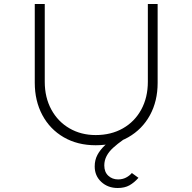

<svg xmlns="http://www.w3.org/2000/svg" viewBox="-20 -720 963 961"><path d="M569 221Q520 221 487 190.5Q454 160 454 113Q454 81 467.5 55.5Q481 30 505.5 7Q530 -16 562 -37.5Q594 -59 632 -81L655 -57Q623 -39 595.5 -19.5Q568 0 546.5 19.5Q525 39 513.5 61Q502 83 502 108Q502 141 522 159.5Q542 178 571 178Q593 178 610.5 169Q628 160 640 146L673 170Q652 194 628 207.5Q604 221 569 221ZM459 7Q368 7 299 -33Q230 -73 192 -144Q154 -215 154 -306V-700H204V-311Q204 -232 237 -171.5Q270 -111 328 -77.5Q386 -44 459 -44Q536 -44 595 -77.5Q654 -111 687 -171.5Q720 -232 720 -311V-700H769V-305Q769 -214 730.5 -143.5Q692 -73 622 -33Q552 7 459 7Z"/></svg>

Font: Lexend Giga ExtraLight
Style: Regular
Weight: 250
Version: Version 1.007